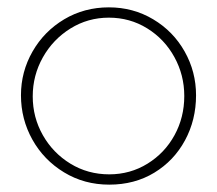

<svg xmlns="http://www.w3.org/2000/svg" viewBox="-20 -486 590 522"><path d="M37 -227Q37 -291 68.5 -346Q100 -401 154.5 -433.5Q209 -466 276 -466Q342 -466 396.5 -433.5Q451 -401 482 -346Q513 -291 513 -227Q513 -160 483 -104.5Q453 -49 399.5 -16.5Q346 16 277 16Q209 16 154 -17.5Q99 -51 68 -106.5Q37 -162 37 -227ZM481 -225Q481 -282 454 -331Q427 -380 380 -409Q333 -438 276 -438Q219 -438 171.5 -408.5Q124 -379 96.5 -330Q69 -281 69 -224Q69 -167 96.5 -118.5Q124 -70 171.5 -41Q219 -12 277 -12Q334 -12 381 -41Q428 -70 454.5 -118.5Q481 -167 481 -225Z"/></svg>

Font: Poiret One
Style: Regular
Weight: 400
Designer: Denis Masharov (denis.masharov@gmail.com), Cyreal (Charset Expansion)
Foundry: Denis Masharov
Version: Version 1.101